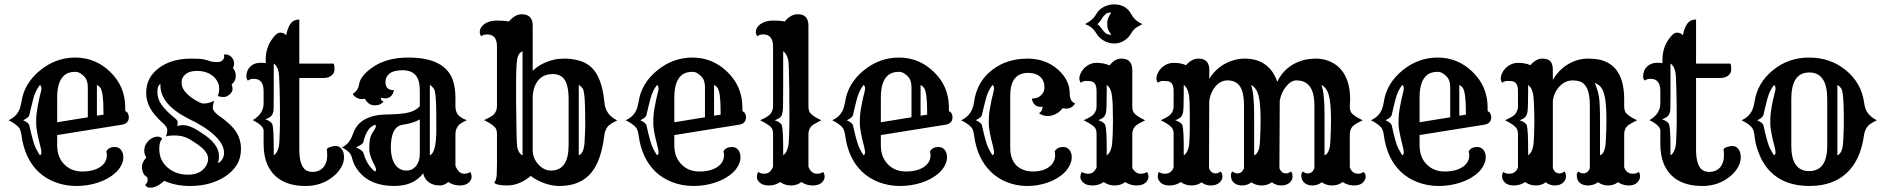

<svg xmlns="http://www.w3.org/2000/svg" viewBox="-20 -847 8714 887"><path d="M471.2 -147.5Q481.9 -168 510.7 -168Q530.3 -168 541 -151.9Q549.8 -139.2 549.8 -120.8Q549.8 -102.5 540.5 -84Q531.2 -65.4 515.1 -50.3Q499 -35.2 478.3 -23.4Q457.5 -11.7 434.1 -3.9Q385.7 12.2 333.5 12.2Q281.2 12.2 235.6 -5.1Q189.9 -22.5 157.2 -53.7Q93.3 -115.2 79.1 -222.7Q75.7 -246.6 67.9 -256.8Q53.2 -274.9 19.5 -291.5Q62 -310.5 73.7 -352.5Q77.1 -364.3 79.1 -376Q91.3 -461.9 166 -522.5Q238.3 -581.1 327.6 -581.1Q420.4 -581.1 488.3 -515.6Q558.6 -448.2 558.6 -350.1Q558.6 -346.7 558.3 -343.3Q558.1 -339.8 558.6 -336.9Q559.6 -330.6 566.4 -329.6Q575.2 -318.4 575.2 -305.7Q575.2 -276.4 543.9 -271Q536.1 -269.5 519.5 -267.1L244.1 -223.1V-176.3Q244.1 -119.6 278.3 -86.4Q310.5 -54.7 359.9 -54.7Q412.1 -54.7 443.8 -76.2Q473.6 -96.7 473.6 -129.9Q473.6 -137.7 471.2 -147.5ZM385.7 -305.2V-441.9Q385.7 -474.1 373 -489.3Q350.6 -515.1 328.6 -515.1Q306.6 -515.1 292 -508.5Q277.3 -502 266.6 -487.8Q244.1 -458 244.1 -395V-282.2ZM458 -317.4V-332.5Q458 -423.3 442.9 -442.4Q436 -450.7 427.7 -454.6V-312.5ZM164.6 -129.4Q171.4 -134.8 171.4 -141.6Q171.4 -152.3 167 -168.9Q147 -245.6 147 -275.6Q147 -305.7 148.9 -322.5Q150.9 -339.4 154.3 -356.4Q160.2 -389.6 167 -415Q171.4 -431.6 171.4 -437.5Q171.4 -449.2 164.6 -454.6Q144 -430.2 133.3 -389.2Q122.6 -348.1 115.7 -316.9Q113.3 -303.7 86.9 -291.5Q113.3 -279.3 115.7 -267.1Q133.8 -184.6 145.5 -162.1Q157.2 -139.6 164.6 -129.4Z M738.3 -11.7Q705.1 20 674.3 20Q657.2 20 650.9 7.3Q662.1 -3.9 662.1 -15.1Q662.1 -26.4 658.7 -32.2L652.3 -43.5L660.2 -28.8Q648.4 -34.2 642.1 -46.9Q635.7 -59.6 635.7 -77.9Q635.7 -96.2 656.2 -119.6Q646.5 -133.3 646.5 -149.9Q646.5 -166.5 652.1 -177.5Q657.7 -188.5 666.5 -197.3Q686 -215.8 708 -215.8Q722.7 -215.8 729 -205.6Q715.8 -191.4 715.8 -160.9Q715.8 -130.4 726.3 -108.9Q736.8 -87.4 754.9 -72.3Q793 -40 848.6 -40Q910.6 -40 934.6 -85.4Q941.4 -99.1 941.4 -113Q941.4 -127 935.1 -137.9Q928.7 -148.9 918.5 -159.2Q901.4 -175.8 866.2 -197.3Q832.5 -221.2 786.6 -221.2Q756.8 -221.2 746.6 -216.3Q752.9 -231 752.9 -245.6Q752.9 -260.3 733.4 -277.6Q713.9 -294.9 698.5 -312.5Q683.1 -330.1 673.8 -347.7Q655.3 -380.9 655.3 -418Q655.3 -455.1 670.7 -483.6Q686 -512.2 713.9 -532.7Q772 -576.2 862.8 -576.2Q906.7 -576.2 923.1 -572.3Q939.5 -568.4 949.2 -564.9Q962.4 -560.1 981.4 -560.1Q1000.5 -560.1 1008.1 -568.4Q1015.6 -576.7 1015.6 -583.7Q1015.6 -590.8 1014.2 -594.7Q1017.1 -595.7 1022.9 -595.7Q1028.8 -595.7 1036.4 -592.3Q1043.9 -588.9 1049.8 -583Q1061.5 -569.8 1061.5 -554.9Q1061.5 -540 1055.7 -532.2Q1069.3 -519.5 1069.3 -496.1Q1069.3 -472.7 1049.8 -456.5Q1054.2 -447.8 1054.2 -435.1Q1054.2 -422.4 1040.5 -410.6Q1026.9 -398.9 1014.6 -398.9Q993.7 -398.9 986.3 -404.3Q992.7 -419.9 992.7 -438.2Q992.7 -456.5 982.9 -473.1Q973.1 -489.7 958 -500Q929.7 -519.5 890.6 -519.5Q841.3 -519.5 824.2 -488.3Q818.8 -478.5 818.8 -467Q818.8 -455.6 822 -446Q825.2 -436.5 832.5 -426.8Q846.7 -407.7 872.6 -390.6Q906.2 -368.7 919.4 -368.7Q947.8 -368.7 968.8 -382.3Q962.9 -358.9 962.9 -349.6Q962.9 -335.4 985.4 -316.9Q1048.3 -273.4 1071.3 -237.3Q1093.3 -202.1 1093.3 -159.2Q1093.3 -116.2 1074.2 -85.7Q1055.2 -55.2 1022.5 -33.2Q954.6 12.2 857.9 12.2Q792 12.2 738.3 -11.7ZM721.2 -459Q707 -452.1 707 -421.1Q707 -390.1 727.1 -362.1Q747.1 -334 790.5 -298.8Q800.8 -291 800.8 -283.7Q800.8 -272.5 798.8 -265.6Q804.7 -267.1 819.3 -268.6Q855 -272 907.7 -235.4Q991.7 -183.6 991.7 -126.5Q991.7 -105 985.8 -94.2Q1003.4 -97.7 1012.7 -124Q1015.1 -131.8 1015.1 -140.1Q1015.1 -179.7 972.4 -220.5Q929.7 -261.2 849.6 -299.3Q716.8 -366.7 721.2 -459Z M1489.7 -157.2Q1493.2 -164.6 1508.3 -168.7Q1523.4 -172.9 1528.3 -172.9Q1546.9 -172.9 1558.1 -158.9Q1569.3 -145 1569.3 -120.4Q1569.3 -95.7 1554.9 -71.8Q1540.5 -47.9 1516.6 -29.3Q1463.4 12.2 1392.6 12.2Q1257.8 12.2 1213.9 -89.8Q1197.8 -127.4 1197.8 -184.1V-243.7Q1197.8 -266.6 1147.5 -292Q1197.8 -320.8 1197.8 -369.6V-427.2Q1197.8 -482.9 1152.3 -482.9Q1135.7 -482.9 1125 -474.6Q1118.2 -483.9 1118.2 -493.9Q1118.2 -503.9 1121.8 -515.9Q1125.5 -527.8 1134.8 -537.6Q1158.2 -563 1207.5 -555.2V-570.8Q1207.5 -622.1 1233.4 -661.1Q1256.3 -696.3 1274.2 -696.3Q1292 -696.3 1301.8 -684.1Q1310.1 -722.7 1323.7 -739.7Q1337.4 -756.8 1362.8 -756.8V-553.2H1521.5Q1525.4 -545.4 1525.4 -527.1Q1525.4 -508.8 1511.2 -497.8Q1497.1 -486.8 1477.1 -486.8H1362.8V-156.2Q1362.8 -71.3 1401.4 -56.6Q1412.6 -52.7 1425.5 -52.7Q1438.5 -52.7 1450.4 -57.4Q1462.4 -62 1471.7 -71.5Q1481 -81.1 1486.3 -95.9Q1491.7 -110.8 1491.7 -127.2Q1491.7 -143.6 1489.7 -157.2ZM1244.6 -129.4Q1267.6 -144 1270.5 -190.4Q1272.5 -223.6 1272.7 -242.2Q1272.9 -260.7 1273.2 -272.2Q1273.4 -283.7 1273.4 -290V-309.6Q1273.4 -323.7 1273.2 -345.9Q1272.9 -368.2 1272.7 -394.3Q1272.5 -420.4 1271.5 -444.3Q1270 -502 1267.1 -514.6Q1261.2 -543 1244.6 -553.7V-401.4Q1244.6 -333.5 1242.4 -329.6Q1240.2 -325.7 1238.8 -320.3Q1234.4 -305.7 1205.6 -295.9Q1234.9 -285.6 1238.8 -271Q1244.6 -247.6 1244.6 -161.1Z M1935.1 -46.4Q1890.6 12.2 1801.8 12.2Q1693.4 12.2 1639.2 -52.7Q1615.7 -80.6 1606.9 -114.7Q1602.1 -135.3 1589.8 -146.2Q1577.6 -157.2 1559.6 -166Q1594.7 -182.1 1609.9 -226.6Q1626 -273.4 1663.6 -294.4Q1704.1 -316.4 1752.9 -317.6Q1801.8 -318.8 1825.2 -320.8Q1848.6 -322.8 1866.7 -327.1Q1900.4 -335 1919.4 -356V-429.2Q1919.4 -477.5 1899.7 -500Q1879.9 -522.5 1839.6 -522.5Q1799.3 -522.5 1780 -507.6Q1760.7 -492.7 1760.7 -467.8Q1760.7 -429.7 1799.8 -430.7Q1792 -392.6 1758.8 -392.6Q1749 -392.6 1739.7 -396V-394.5Q1739.7 -381.8 1751.5 -378.4Q1739.3 -359.9 1710.4 -360.4Q1681.6 -360.8 1665.5 -391.1Q1658.2 -389.2 1648.7 -389.2Q1639.2 -389.2 1627.7 -395.5Q1616.2 -401.9 1609.4 -413.1Q1633.8 -427.7 1639.2 -458.5Q1645 -496.1 1699.2 -534.7Q1764.6 -581.1 1866.2 -581.1Q2034.7 -581.1 2071.8 -477.5Q2084 -442.9 2084 -395.5V-356Q2084 -332 2095.9 -316.9Q2107.9 -301.8 2136.7 -292Q2106 -277.8 2097.2 -266.6Q2084 -249.5 2084 -227.5V-81.1Q2098.1 -44.4 2124.5 -44.4Q2141.1 -44.4 2151.9 -52.7Q2158.7 -43.5 2158.7 -29.5Q2158.7 -15.6 2144.8 -2.9Q2130.9 9.8 2103 9.8Q2075.2 9.8 2051.3 -5.9Q2030.3 9.8 2013.9 9.8Q1997.6 9.8 1985.6 6.6Q1973.6 3.4 1963.4 -3.4Q1940.4 -18.6 1935.1 -46.4ZM1965.8 -129.4Q1994.1 -140.6 1995.6 -237.3Q1995.6 -257.8 1995.6 -284.2Q1995.6 -310.5 1995.4 -329.3Q1995.1 -348.1 1994.6 -365.2Q1992.7 -426.8 1983.4 -438.7Q1974.1 -450.7 1965.8 -454.6ZM1785.6 -164.1Q1785.6 -143.6 1790 -124Q1794.4 -104.5 1803.2 -89.8Q1822.8 -59.1 1858.4 -59.1Q1885.3 -59.1 1902.8 -81.1Q1919.4 -102.5 1919.4 -136.2V-295.4Q1888.2 -277.3 1839.4 -270.5Q1785.6 -262.2 1785.6 -164.1ZM1712.4 -54.2Q1717.3 -57.6 1717.3 -63Q1717.3 -70.3 1710.4 -83.5Q1686 -128.4 1686 -157.2Q1686 -186 1688.2 -198.7Q1690.4 -211.4 1694.1 -220.5Q1697.8 -229.5 1702.4 -236.3Q1707 -243.2 1710.4 -248.5Q1716.8 -259.8 1716.8 -263.9Q1716.8 -268.1 1712.4 -271Q1692.4 -261.7 1683.1 -249Q1666.5 -226.6 1658.7 -190.9Q1656.7 -180.7 1624.5 -166Q1655.8 -151.9 1658.7 -141.1Q1675.3 -83 1712.4 -54.2Z M2432.1 -34.2Q2378.9 9.8 2323.7 9.8Q2274.4 9.8 2263.2 -2.9Q2273.9 -16.1 2274.9 -42.5Q2275.9 -68.8 2275.9 -91.8V-227.5Q2275.9 -249 2266.6 -258.8Q2253.4 -273.9 2216.3 -292Q2250.5 -307.6 2259.8 -316.9Q2275.9 -333 2275.9 -356V-632.3Q2275.9 -688 2230.5 -688Q2213.9 -688 2203.1 -679.7Q2196.3 -689 2196.3 -699Q2196.3 -709 2201.4 -718.3Q2206.5 -727.5 2216.8 -735.4Q2240.2 -752 2275.4 -752Q2310.5 -752 2330.6 -747.6Q2359.9 -781.2 2390.6 -781.2Q2440.9 -781.2 2440.9 -728.5V-519.5Q2478.5 -557.1 2541.5 -571.8Q2560.5 -576.2 2590.8 -576.2Q2621.1 -576.2 2654.3 -567.4Q2687.5 -558.6 2711.9 -536.1Q2760.7 -491.2 2772 -376Q2776.9 -315.9 2831.5 -291Q2796.9 -273.9 2787.6 -262.2Q2774.9 -245.6 2772 -222.7Q2757.8 -105 2711.4 -48.8Q2660.6 12.2 2564.5 12.2Q2515.1 12.2 2462.9 -14.6Q2445.8 -22.9 2432.1 -34.2ZM2394 -610.4Q2374 -601.1 2369.6 -575.2Q2364.3 -543 2364.3 -468.8V-393.6V-377.9Q2364.7 -351.6 2365.2 -306.4Q2365.7 -261.2 2366.2 -236.8Q2367.2 -184.1 2369.1 -169.9Q2371.1 -155.8 2378.2 -144.3Q2385.3 -132.8 2394 -129.4ZM2440.9 -154.8Q2440.9 -115.2 2467.8 -86.9Q2493.2 -59.1 2525.4 -59.1Q2606.9 -59.1 2606.9 -176.3V-390.1Q2606.9 -481.9 2564.5 -499Q2550.8 -504.9 2533.7 -504.9Q2471.2 -504.9 2449.2 -444.8Q2440.9 -422.9 2440.9 -390.1ZM2653.8 -129.4Q2678.2 -138.7 2680.7 -193.4Q2683.6 -248 2683.6 -274.7Q2683.6 -301.3 2683.3 -319.1Q2683.1 -336.9 2682.6 -356Q2680.7 -427.2 2671.4 -439Q2662.1 -450.7 2653.8 -454.6Z M3322.3 -147.5Q3333 -168 3361.8 -168Q3381.3 -168 3392.1 -151.9Q3400.9 -139.2 3400.9 -120.8Q3400.9 -102.5 3391.6 -84Q3382.3 -65.4 3366.2 -50.3Q3350.1 -35.2 3329.3 -23.4Q3308.6 -11.7 3285.2 -3.9Q3236.8 12.2 3184.6 12.2Q3132.3 12.2 3086.7 -5.1Q3041 -22.5 3008.3 -53.7Q2944.3 -115.2 2930.2 -222.7Q2926.8 -246.6 2918.9 -256.8Q2904.3 -274.9 2870.6 -291.5Q2913.1 -310.5 2924.8 -352.5Q2928.2 -364.3 2930.2 -376Q2942.4 -461.9 3017.1 -522.5Q3089.4 -581.1 3178.7 -581.1Q3271.5 -581.1 3339.4 -515.6Q3409.7 -448.2 3409.7 -350.1Q3409.7 -346.7 3409.4 -343.3Q3409.2 -339.8 3409.7 -336.9Q3410.6 -330.6 3417.5 -329.6Q3426.3 -318.4 3426.3 -305.7Q3426.3 -276.4 3395 -271Q3387.2 -269.5 3370.6 -267.1L3095.2 -223.1V-176.3Q3095.2 -119.6 3129.4 -86.4Q3161.6 -54.7 3210.9 -54.7Q3263.2 -54.7 3294.9 -76.2Q3324.7 -96.7 3324.7 -129.9Q3324.7 -137.7 3322.3 -147.5ZM3236.8 -305.2V-441.9Q3236.8 -474.1 3224.1 -489.3Q3201.7 -515.1 3179.7 -515.1Q3157.7 -515.1 3143.1 -508.5Q3128.4 -502 3117.7 -487.8Q3095.2 -458 3095.2 -395V-282.2ZM3309.1 -317.4V-332.5Q3309.1 -423.3 3293.9 -442.4Q3287.1 -450.7 3278.8 -454.6V-312.5ZM3015.6 -129.4Q3022.5 -134.8 3022.5 -141.6Q3022.5 -152.3 3018.1 -168.9Q2998 -245.6 2998 -275.6Q2998 -305.7 3000 -322.5Q3002 -339.4 3005.4 -356.4Q3011.2 -389.6 3018.1 -415Q3022.5 -431.6 3022.5 -437.5Q3022.5 -449.2 3015.6 -454.6Q2995.1 -430.2 2984.4 -389.2Q2973.6 -348.1 2966.8 -316.9Q2964.4 -303.7 2938 -291.5Q2964.4 -279.3 2966.8 -267.1Q2984.9 -184.6 2996.6 -162.1Q3008.3 -139.6 3015.6 -129.4Z M3584 -5.9Q3561.5 9.8 3533 9.8Q3504.4 9.8 3490.5 -2.9Q3476.6 -15.6 3476.6 -27.3Q3476.6 -43.5 3483.4 -52.7Q3494.1 -44.4 3510.7 -44.4Q3539.1 -44.4 3551.3 -77.1V-227.5Q3551.3 -249 3542.5 -258.8Q3528.3 -273.4 3491.7 -291.5Q3525.9 -307.1 3535.6 -316.9Q3551.3 -333 3551.3 -356.4V-632.3Q3551.3 -688 3505.9 -688Q3489.3 -688 3478.5 -679.7Q3471.7 -689 3471.7 -699Q3471.7 -709 3476.8 -718.3Q3481.9 -727.5 3492.7 -735.4Q3515.6 -752 3550.8 -752Q3585.9 -752 3605.5 -747.6Q3632.3 -781.2 3666 -781.2Q3714.8 -781.2 3714.8 -728.5V-356.4Q3714.8 -333 3725.1 -322.8Q3740.2 -307.1 3774.4 -291.5Q3737.8 -273.4 3728.5 -264.2Q3714.8 -249 3714.8 -227.5V-77.1Q3726.6 -44.4 3755.4 -44.4Q3772 -44.4 3782.7 -52.7Q3789.6 -43.5 3789.6 -29.5Q3789.6 -15.6 3775.6 -2.9Q3761.7 9.8 3733.9 9.8Q3706.1 9.8 3682.1 -5.9Q3662.1 9.8 3634.5 9.8Q3606.9 9.8 3584 -5.9ZM3598.1 -129.9Q3620.1 -144 3624 -191.9Q3625.5 -212.9 3626 -238.8Q3626.5 -264.6 3626.7 -275.6Q3627 -286.6 3627 -292V-335.9Q3627 -354 3626.5 -377V-424.8Q3625 -554.2 3621.6 -568.8Q3614.7 -599.6 3598.1 -610.4V-445.8Q3598.1 -344.7 3595.9 -333.3Q3593.8 -321.8 3592.3 -316.4Q3587.9 -301.3 3559.1 -291.5Q3588.4 -281.2 3592.3 -267.1Q3598.1 -243.7 3598.1 -161.6Z M4276.4 -147.5Q4287.1 -168 4315.9 -168Q4335.4 -168 4346.2 -151.9Q4355 -139.2 4355 -120.8Q4355 -102.5 4345.7 -84Q4336.4 -65.4 4320.3 -50.3Q4304.2 -35.2 4283.4 -23.4Q4262.7 -11.7 4239.3 -3.9Q4190.9 12.2 4138.7 12.2Q4086.4 12.2 4040.8 -5.1Q3995.1 -22.5 3962.4 -53.7Q3898.4 -115.2 3884.3 -222.7Q3880.9 -246.6 3873 -256.8Q3858.4 -274.9 3824.7 -291.5Q3867.2 -310.5 3878.9 -352.5Q3882.3 -364.3 3884.3 -376Q3896.5 -461.9 3971.2 -522.5Q4043.5 -581.1 4132.8 -581.1Q4225.6 -581.1 4293.5 -515.6Q4363.8 -448.2 4363.8 -350.1Q4363.8 -346.7 4363.5 -343.3Q4363.3 -339.8 4363.8 -336.9Q4364.7 -330.6 4371.6 -329.6Q4380.4 -318.4 4380.4 -305.7Q4380.4 -276.4 4349.1 -271Q4341.3 -269.5 4324.7 -267.1L4049.3 -223.1V-176.3Q4049.3 -119.6 4083.5 -86.4Q4115.7 -54.7 4165 -54.7Q4217.3 -54.7 4249 -76.2Q4278.8 -96.7 4278.8 -129.9Q4278.8 -137.7 4276.4 -147.5ZM4190.9 -305.2V-441.9Q4190.9 -474.1 4178.2 -489.3Q4155.8 -515.1 4133.8 -515.1Q4111.8 -515.1 4097.2 -508.5Q4082.5 -502 4071.8 -487.8Q4049.3 -458 4049.3 -395V-282.2ZM4263.2 -317.4V-332.5Q4263.2 -423.3 4248 -442.4Q4241.2 -450.7 4232.9 -454.6V-312.5ZM3969.7 -129.4Q3976.6 -134.8 3976.6 -141.6Q3976.6 -152.3 3972.2 -168.9Q3952.1 -245.6 3952.1 -275.6Q3952.1 -305.7 3954.1 -322.5Q3956.1 -339.4 3959.5 -356.4Q3965.3 -389.6 3972.2 -415Q3976.6 -431.6 3976.6 -437.5Q3976.6 -449.2 3969.7 -454.6Q3949.2 -430.2 3938.5 -389.2Q3927.7 -348.1 3920.9 -316.9Q3918.5 -303.7 3892.1 -291.5Q3918.5 -279.3 3920.9 -267.1Q3939 -184.6 3950.7 -162.1Q3962.4 -139.6 3969.7 -129.4Z M4852.5 -147.5Q4863.3 -168 4892.1 -168Q4911.6 -168 4922.4 -151.9Q4931.2 -139.2 4931.2 -120.8Q4931.2 -102.5 4922.1 -84Q4913.1 -65.4 4897.9 -50.3Q4882.8 -35.2 4863 -23.4Q4843.3 -11.7 4820.8 -3.9Q4775.4 12.2 4726.1 12.2Q4676.8 12.2 4632.8 -5.1Q4588.9 -22.5 4557.1 -53.7Q4493.2 -116.7 4480 -222.7Q4476.6 -246.6 4468.8 -256.8Q4454.1 -274.9 4420.4 -291.5Q4472.2 -314.9 4480 -376Q4492.7 -469.2 4563 -523.4Q4630.4 -576.2 4727.1 -576.2Q4810.5 -576.2 4867.7 -525.4Q4921.9 -477.5 4921.9 -414.6Q4921.9 -378.9 4946.8 -369.1Q4932.1 -345.2 4905.8 -345.2Q4896.5 -345.2 4888.7 -347.2Q4871.6 -322.3 4839.4 -313.5Q4829.1 -311 4819.8 -311Q4810.5 -311 4797.9 -314.7Q4785.2 -318.4 4780.3 -324.7Q4794.4 -330.6 4796.9 -354Q4793.9 -353.5 4791.5 -353.5H4787.6Q4754.4 -353.5 4746.6 -391.6Q4782.7 -391.6 4799.3 -419.4Q4805.2 -429.2 4805.2 -443.4Q4805.2 -474.6 4785.2 -492.4Q4765.1 -510.3 4729.5 -510.3Q4647 -510.3 4647 -403.8V-166.5Q4647 -83.5 4710.4 -61.5Q4729 -54.7 4752.4 -54.7Q4775.9 -54.7 4795.2 -60.5Q4814.5 -66.4 4827.6 -76.7Q4854.5 -97.7 4854.5 -129.9Q4854.5 -139.6 4852.5 -147.5ZM4565.4 -129.4Q4572.3 -134.8 4572.3 -141.6Q4572.3 -152.3 4567.9 -168.9Q4547.9 -245.6 4547.9 -275.6Q4547.9 -305.7 4549.8 -322.5Q4551.8 -339.4 4555.2 -356.4Q4561 -389.6 4567.9 -415Q4572.3 -431.6 4572.3 -437.5Q4572.3 -449.2 4565.4 -454.6Q4544.9 -430.2 4534.2 -389.2Q4523.4 -348.1 4516.6 -316.9Q4514.2 -304.2 4487.8 -292Q4514.2 -279.8 4516.6 -267.1Q4534.7 -184.6 4546.4 -162.1Q4558.1 -139.6 4565.4 -129.4Z M5127.4 -646Q5102.5 -646 5079.3 -659.2Q5056.2 -672.4 5043.9 -694.3Q5030.8 -716.8 5008.8 -728.5Q5002 -731.9 4993.2 -735.8L5009.8 -746.1Q5033.2 -760.7 5044.4 -781.7Q5055.7 -802.7 5078.4 -814.7Q5101.1 -826.7 5127.4 -826.7Q5182.1 -826.7 5206.5 -780.8Q5223.1 -750.5 5257.8 -735.8Q5250.5 -731.4 5243.4 -728Q5236.3 -724.6 5230 -720.2Q5215.8 -710.4 5204.8 -691.4Q5193.8 -672.4 5173.1 -659.2Q5152.3 -646 5127.4 -646ZM5113.8 -789.1Q5095.7 -789.1 5088.4 -782.5Q5081.1 -775.9 5077.4 -771.2Q5073.7 -766.6 5071 -762Q5068.4 -757.3 5064.5 -752Q5055.2 -738.8 5049.3 -735.8Q5057.1 -731.4 5063.7 -721.9Q5070.3 -712.4 5079.1 -702.1Q5092.3 -686 5113.8 -686Q5110.8 -691.4 5107.7 -696Q5104.5 -700.7 5101.6 -705.8Q5098.6 -710.9 5096.9 -718Q5095.2 -725.1 5095.2 -743.2Q5095.2 -761.2 5113.8 -789.1ZM5078.6 -5.9Q5056.2 9.8 5027.6 9.8Q4999 9.8 4985.1 -2.9Q4971.2 -15.6 4971.2 -27.3Q4971.2 -43.5 4978 -52.7Q4988.8 -44.4 5009.8 -44.4Q5030.8 -44.4 5045.9 -71.8V-227.5Q5045.9 -249 5037.1 -258.8Q5022.9 -273.4 4986.3 -291.5Q5020.5 -307.1 5029.8 -316.4Q5045.9 -332.5 5045.9 -356V-427.2Q5045.9 -468.8 5017.6 -472.2Q5009.3 -473.1 4996.6 -473.1Q4983.9 -473.1 4973.1 -464.8Q4966.3 -474.1 4966.3 -484.1Q4966.3 -494.1 4971.4 -506.6Q4976.6 -519 4987.3 -530.3Q5012.7 -556.6 5045.9 -556.6Q5079.1 -556.6 5106 -544.9Q5129.9 -576.2 5160.6 -576.2Q5210.9 -576.2 5210.9 -523.4V-356Q5210.9 -332.5 5221.2 -322.3Q5236.3 -307.1 5270.5 -291.5Q5233.9 -273.4 5224.6 -264.2Q5210.9 -249 5210.9 -227.5V-70.3Q5227.1 -44.4 5247.6 -44.4Q5268.1 -44.4 5278.8 -52.7Q5285.6 -43.5 5285.6 -29.5Q5285.6 -15.6 5271.7 -2.9Q5257.8 9.8 5230 9.8Q5202.1 9.8 5178.2 -5.9Q5158.2 9.8 5129.9 9.8Q5101.6 9.8 5078.6 -5.9ZM5121.6 -283.2V-296.4Q5121.6 -303.7 5121.3 -315.4Q5121.1 -327.1 5120.8 -341.3Q5120.6 -355.5 5120.1 -369.1Q5118.2 -402.8 5115.2 -415.5Q5109.4 -443.8 5092.8 -454.6V-422.9Q5092.8 -340.3 5089.1 -325.9Q5085.4 -311.5 5077.4 -304.4Q5069.3 -297.4 5053.7 -292Q5083 -281.7 5086.9 -267.1Q5092.8 -243.7 5092.8 -161.1V-129.4Q5115.2 -144 5118.2 -189.5Q5120.6 -220.7 5120.8 -237.3Q5121.1 -253.9 5121.3 -265.1Q5121.6 -276.4 5121.6 -283.2Z M5434.6 -5.9Q5412.1 9.8 5383.3 9.8Q5354.5 9.8 5341.6 -3.7Q5328.6 -17.1 5328.6 -29.3Q5328.6 -45.4 5334 -52.7Q5344.7 -44.4 5361.3 -44.4Q5392.6 -44.4 5401.9 -74.7V-227.1Q5401.9 -248.5 5392.6 -258.3Q5379.4 -273.4 5342.3 -291.5Q5376.5 -307.1 5385.7 -316.4Q5401.9 -332.5 5401.9 -356V-427.2Q5401.9 -468.8 5373.5 -472.2Q5365.2 -473.1 5352.5 -473.1Q5339.8 -473.1 5329.1 -464.8Q5322.3 -474.1 5322.3 -484.1Q5322.3 -494.1 5327.4 -506.6Q5332.5 -519 5342.8 -530.3Q5368.7 -556.6 5402.6 -556.6Q5436.5 -556.6 5459 -545.9Q5485.8 -576.2 5516.6 -576.2Q5566.9 -576.2 5566.9 -523.4L5566.4 -482.9Q5607.4 -548.3 5680.7 -569.3Q5704.6 -576.2 5730 -576.2Q5787.6 -576.2 5825.7 -548.3Q5863.8 -520.5 5880.4 -469.2Q5917 -544.9 5999 -568.4Q6025.9 -576.2 6059.8 -576.2Q6093.8 -576.2 6123.8 -563.2Q6153.8 -550.3 6174.8 -526.4Q6217.3 -476.6 6217.3 -388.7L6215.8 -356Q6215.8 -332.5 6226.1 -322.3Q6241.2 -307.1 6275.4 -291.5Q6238.3 -273.4 6229.5 -263.7Q6215.8 -248.5 6215.8 -227.1V-74.7Q6225.1 -44.4 6256.3 -44.4Q6268.1 -44.4 6278.8 -52.7Q6281.7 -48.8 6285.4 -45.2Q6289.1 -41.5 6289.1 -29.3Q6289.1 -17.1 6276.1 -3.7Q6263.2 9.8 6235.1 9.8Q6207 9.8 6183.1 -5.9Q6161.1 9.8 6134 9.8Q6106.9 9.8 6086.4 -4.9Q6067.4 9.8 6043.7 9.8Q6020 9.8 6005.9 -2.4Q5991.7 -14.6 5991.7 -37.6Q5991.7 -48.3 5999 -54.7Q6010.3 -45.9 6021.5 -45.9Q6043 -45.9 6052.2 -69.8V-360.8Q6052.2 -475.6 5968.8 -475.6Q5944.8 -475.6 5921.9 -447.8Q5898.9 -420.4 5892.1 -381.3L5890.6 -69.8Q5899.9 -45.9 5921.4 -45.9Q5932.6 -45.9 5943.8 -54.7Q5951.2 -48.3 5951.2 -31.5Q5951.2 -14.6 5937 -2.4Q5922.9 9.8 5898.9 9.8Q5875 9.8 5856 -4.9Q5835 9.8 5808.3 9.8Q5781.7 9.8 5761.2 -4.9Q5742.2 9.8 5718.5 9.8Q5694.8 9.8 5680.7 -2.4Q5666.5 -14.6 5666.5 -37.6Q5666.5 -48.3 5673.8 -54.7Q5685.1 -45.9 5696.3 -45.9Q5717.8 -45.9 5727.1 -69.8V-360.8Q5727.1 -452.1 5682.6 -469.7Q5668.5 -475.6 5651.4 -475.6Q5618.7 -475.6 5594.7 -447.3Q5572.3 -420.9 5566.4 -380.9L5565.4 -69.8Q5574.7 -45.9 5596.2 -45.9Q5607.4 -45.9 5618.7 -54.7Q5627.4 -47.4 5627.4 -31Q5627.4 -14.6 5612.5 -2.4Q5597.7 9.8 5573.5 9.8Q5549.3 9.8 5530.8 -4.4Q5511.2 9.8 5484.4 9.8Q5457.5 9.8 5434.6 -5.9ZM6084.5 -454.6Q6099.1 -418.9 6099.1 -315.4V-129.4Q6123.5 -138.7 6126 -193.4Q6128.9 -248 6128.9 -290.3Q6128.9 -332.5 6126.5 -360.8Q6124 -389.2 6118.7 -408.2Q6108.9 -442.4 6084.5 -454.6ZM5759.3 -454.6Q5773.9 -418.9 5773.9 -315.4V-129.4Q5798.3 -138.7 5800.8 -193.4Q5803.7 -248 5803.7 -290.3Q5803.7 -332.5 5801.3 -360.8Q5798.8 -389.2 5793.5 -408.2Q5783.7 -442.4 5759.3 -454.6ZM5448.7 -129.4Q5471.7 -144 5474.6 -190.4Q5476.6 -225.6 5476.6 -253.4V-315.4Q5476.6 -387.7 5472.7 -408.2Q5465.8 -443.4 5448.7 -454.6V-422.9Q5448.7 -340.3 5445.1 -325.9Q5441.4 -311.5 5433.3 -304.2Q5425.3 -296.9 5409.7 -291.5Q5439 -281.2 5442.9 -267.1Q5448.7 -243.7 5448.7 -161.1Z M6765.1 -147.5Q6775.9 -168 6804.7 -168Q6824.2 -168 6835 -151.9Q6843.8 -139.2 6843.8 -120.8Q6843.8 -102.5 6834.5 -84Q6825.2 -65.4 6809.1 -50.3Q6793 -35.2 6772.2 -23.4Q6751.5 -11.7 6728 -3.9Q6679.7 12.2 6627.4 12.2Q6575.2 12.2 6529.5 -5.1Q6483.9 -22.5 6451.2 -53.7Q6387.2 -115.2 6373 -222.7Q6369.6 -246.6 6361.8 -256.8Q6347.2 -274.9 6313.5 -291.5Q6356 -310.5 6367.7 -352.5Q6371.1 -364.3 6373 -376Q6385.3 -461.9 6460 -522.5Q6532.2 -581.1 6621.6 -581.1Q6714.4 -581.1 6782.2 -515.6Q6852.5 -448.2 6852.5 -350.1Q6852.5 -346.7 6852.3 -343.3Q6852.1 -339.8 6852.5 -336.9Q6853.5 -330.6 6860.4 -329.6Q6869.1 -318.4 6869.1 -305.7Q6869.1 -276.4 6837.9 -271Q6830.1 -269.5 6813.5 -267.1L6538.1 -223.1V-176.3Q6538.1 -119.6 6572.3 -86.4Q6604.5 -54.7 6653.8 -54.7Q6706.1 -54.7 6737.8 -76.2Q6767.6 -96.7 6767.6 -129.9Q6767.6 -137.7 6765.1 -147.5ZM6679.7 -305.2V-441.9Q6679.7 -474.1 6667 -489.3Q6644.5 -515.1 6622.6 -515.1Q6600.6 -515.1 6585.9 -508.5Q6571.3 -502 6560.5 -487.8Q6538.1 -458 6538.1 -395V-282.2ZM6752 -317.4V-332.5Q6752 -423.3 6736.8 -442.4Q6730 -450.7 6721.7 -454.6V-312.5ZM6458.5 -129.4Q6465.3 -134.8 6465.3 -141.6Q6465.3 -152.3 6460.9 -168.9Q6440.9 -245.6 6440.9 -275.6Q6440.9 -305.7 6442.9 -322.5Q6444.8 -339.4 6448.2 -356.4Q6454.1 -389.6 6460.9 -415Q6465.3 -431.6 6465.3 -437.5Q6465.3 -449.2 6458.5 -454.6Q6438 -430.2 6427.2 -389.2Q6416.5 -348.1 6409.7 -316.9Q6407.2 -303.7 6380.9 -291.5Q6407.2 -279.3 6409.7 -267.1Q6427.7 -184.6 6439.5 -162.1Q6451.2 -139.6 6458.5 -129.4Z M7025.4 -5.9Q7002.9 9.8 6974.1 9.8Q6945.3 9.8 6932.4 -3.7Q6919.4 -17.1 6919.4 -29.3Q6919.4 -45.4 6924.8 -52.7Q6935.5 -44.4 6952.1 -44.4Q6983.4 -44.4 6992.7 -74.7V-226.6Q6992.7 -248 6983.4 -257.8Q6969.2 -273.9 6933.1 -291.5Q6967.3 -307.1 6976.6 -316.4Q6992.7 -332.5 6992.7 -356V-427.2Q6992.7 -468.8 6964.4 -472.2Q6956.1 -473.1 6943.4 -473.1Q6930.7 -473.1 6919.9 -464.8Q6913.1 -474.1 6913.1 -484.1Q6913.1 -494.1 6918.2 -506.6Q6923.3 -519 6933.6 -530.3Q6959.5 -556.6 6993.4 -556.6Q7027.3 -556.6 7049.8 -545.9Q7076.7 -576.2 7104.5 -576.2Q7132.3 -576.2 7143.1 -563.2Q7153.8 -550.3 7153.8 -523.4V-477.5Q7179.2 -522.9 7223.1 -549.6Q7267.1 -576.2 7316.4 -576.2Q7365.7 -576.2 7395.8 -563.2Q7425.8 -550.3 7445.3 -526.4Q7483.4 -479 7483.4 -388.7V-356.4Q7483.4 -333 7493.7 -322.8Q7508.8 -307.1 7543 -291.5Q7506.3 -273.4 7497.1 -264.2Q7483.4 -249 7483.4 -227.5V-74.7Q7492.7 -44.4 7523.9 -44.4Q7540.5 -44.4 7551.3 -52.7Q7556.6 -45.4 7556.6 -31.2Q7556.6 -17.1 7543.7 -3.7Q7530.8 9.8 7503.9 9.8Q7477.1 9.8 7455.1 -5.4Q7435.5 9.8 7409.4 9.8Q7383.3 9.8 7362.8 -4.9Q7341.3 9.8 7316.9 9.8Q7292.5 9.8 7278.3 -2.4Q7264.2 -14.6 7264.2 -37.6Q7264.2 -48.3 7271.5 -54.7Q7282.7 -45.9 7293.9 -45.9Q7315.4 -45.9 7324.7 -69.8V-360.8Q7324.7 -455.6 7278.3 -470.7Q7263.2 -475.6 7245.6 -475.6Q7228 -475.6 7212.9 -468.5Q7197.8 -461.4 7185.5 -448.7Q7158.7 -420.4 7153.8 -381.3V-69.8Q7163.1 -45.9 7184.6 -45.9Q7195.8 -45.9 7207 -54.7Q7214.4 -48.3 7214.4 -31.5Q7214.4 -14.6 7200.2 -2.4Q7186 9.8 7162.8 9.8Q7139.6 9.8 7120.6 -4.9Q7102.1 9.8 7075.2 9.8Q7048.3 9.8 7025.4 -5.9ZM7371.6 -129.4Q7396 -138.7 7398.4 -193.4Q7401.4 -248 7401.4 -296.4Q7401.4 -344.7 7397.5 -376.2Q7393.6 -407.7 7386.2 -425.5Q7378.9 -443.4 7368.9 -451.4Q7358.9 -459.5 7347.2 -465.3Q7365.7 -421.4 7368.7 -385.3Q7371.6 -349.1 7371.6 -315.4ZM7066.4 -368.7Q7064.9 -402.3 7062 -415Q7056.2 -443.4 7039.6 -454.1V-422.4Q7039.6 -340.3 7035.9 -325.9Q7032.2 -311.5 7024.2 -304.2Q7016.1 -296.9 7000.5 -291.5Q7029.8 -281.2 7033.7 -267.1Q7039.6 -243.7 7039.6 -161.6V-129.9Q7062 -144.5 7065.4 -189.5Q7067.4 -221.2 7067.6 -237.3Q7067.9 -253.4 7068.1 -264.4Q7068.4 -275.4 7068.4 -282.2Q7068.4 -289.1 7068.4 -296.1Q7068.4 -303.2 7068.1 -314.9Q7067.9 -326.7 7067.6 -340.8Q7067.4 -355 7066.4 -368.7Z M7942.4 -157.2Q7945.8 -164.6 7960.9 -168.7Q7976.1 -172.9 7981 -172.9Q7999.5 -172.9 8010.7 -158.9Q8022 -145 8022 -120.4Q8022 -95.7 8007.6 -71.8Q7993.2 -47.9 7969.2 -29.3Q7916 12.2 7845.2 12.2Q7710.4 12.2 7666.5 -89.8Q7650.4 -127.4 7650.4 -184.1V-243.7Q7650.4 -266.6 7600.1 -292Q7650.4 -320.8 7650.4 -369.6V-427.2Q7650.4 -482.9 7605 -482.9Q7588.4 -482.9 7577.6 -474.6Q7570.8 -483.9 7570.8 -493.9Q7570.8 -503.9 7574.5 -515.9Q7578.1 -527.8 7587.4 -537.6Q7610.8 -563 7660.2 -555.2V-570.8Q7660.2 -622.1 7686 -661.1Q7709 -696.3 7726.8 -696.3Q7744.6 -696.3 7754.4 -684.1Q7762.7 -722.7 7776.4 -739.7Q7790 -756.8 7815.4 -756.8V-553.2H7974.1Q7978 -545.4 7978 -527.1Q7978 -508.8 7963.9 -497.8Q7949.7 -486.8 7929.7 -486.8H7815.4V-156.2Q7815.4 -71.3 7854 -56.6Q7865.2 -52.7 7878.2 -52.7Q7891.1 -52.7 7903.1 -57.4Q7915 -62 7924.3 -71.5Q7933.6 -81.1 7939 -95.9Q7944.3 -110.8 7944.3 -127.2Q7944.3 -143.6 7942.4 -157.2ZM7697.3 -129.4Q7720.2 -144 7723.1 -190.4Q7725.1 -223.6 7725.3 -242.2Q7725.6 -260.7 7725.8 -272.2Q7726.1 -283.7 7726.1 -290V-309.6Q7726.1 -323.7 7725.8 -345.9Q7725.6 -368.2 7725.3 -394.3Q7725.1 -420.4 7724.1 -444.3Q7722.7 -502 7719.7 -514.6Q7713.9 -543 7697.3 -553.7V-401.4Q7697.3 -333.5 7695.1 -329.6Q7692.9 -325.7 7691.4 -320.3Q7687 -305.7 7658.2 -295.9Q7687.5 -285.6 7691.4 -271Q7697.3 -247.6 7697.3 -161.1Z M8072.3 -258.8Q8059.6 -274.9 8025.9 -291.5Q8068.4 -310.5 8080.1 -352.5Q8083.5 -364.3 8085.4 -376Q8098.1 -463.4 8169.9 -522.2Q8241.7 -581.1 8337.4 -581.1Q8437 -581.1 8508.8 -521.5Q8578.6 -463.4 8591.3 -376Q8595.7 -345.2 8604.5 -331.1Q8621.1 -305.2 8650.9 -291.5Q8617.7 -275.4 8607.9 -263.2Q8594.7 -246.1 8591.3 -222.7Q8575.7 -107.4 8511.2 -47.6Q8446.8 12.2 8339.4 12.2Q8224.1 12.2 8158.2 -54.7Q8127.4 -85.9 8109.6 -128.9Q8091.8 -171.9 8087.9 -202.6Q8084 -233.4 8081.3 -242.2Q8078.6 -251 8072.3 -258.8ZM8255.4 -390.1V-173.8Q8255.4 -56.6 8337.9 -56.6Q8421.4 -56.6 8421.4 -173.8V-390.1Q8421.4 -512.2 8338.4 -512.2Q8255.4 -512.2 8255.4 -390.1ZM8468.3 -129.4Q8492.7 -138.7 8495.1 -193.4Q8498 -248 8498 -274.7Q8498 -301.3 8497.8 -319.1Q8497.6 -336.9 8497.1 -356Q8495.1 -427.2 8485.8 -439Q8476.6 -450.7 8468.3 -454.6ZM8175.8 -129.4Q8182.6 -134.8 8182.6 -141.6Q8182.6 -152.3 8178.2 -168.9Q8158.2 -245.6 8158.2 -275.6Q8158.2 -305.7 8160.2 -322.5Q8162.1 -339.4 8165 -356.4Q8171.4 -389.6 8178.2 -415Q8182.6 -431.6 8182.6 -437.5Q8182.6 -449.2 8175.8 -454.6Q8155.3 -430.2 8144.5 -389.2Q8133.8 -348.1 8127 -316.9Q8124.5 -303.7 8098.1 -291.5Q8124.5 -279.3 8127 -267.1Q8145 -184.6 8156.7 -162.1Q8168.5 -139.6 8175.8 -129.4Z"/></svg>

Font: Rye
Style: Regular
Weight: 400
Designer: Nicole Fally
Foundry: Nicole Fally
Version: Version 1.001